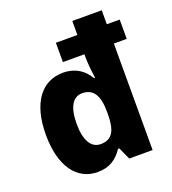

<svg xmlns="http://www.w3.org/2000/svg" viewBox="-139 -866 881 981"><g transform="rotate(-20 301.5 -375.0)"><path d="M225 10C292 10 331 -20 362 -66H369L399 0H526V-579H596V-684H526V-760H366V-684H249V-579H366V-561C366 -524 372 -478 376 -447H371C342 -496 297 -528 230 -528C116 -528 40 -435 40 -259C40 -87 113 10 225 10ZM288 -119C235 -119 207 -170 207 -258C207 -351 237 -396 286 -396C348 -396 374 -351 374 -263V-245C373 -159 349 -119 288 -119Z"/></g></svg>

Font: Noto Sans Thai SemCond ExtBd
Style: Regular
Weight: 800
Width: 4
Designer: Monotype Design Team
Foundry: Monotype Imaging Inc.
Version: Version 2.002